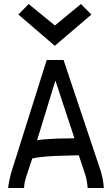

<svg xmlns="http://www.w3.org/2000/svg" viewBox="-20 -933 558 953"><path d="M252 -705.6 71.3 -860.8 122.1 -913.1 252.4 -806.6 381.8 -913.1 433.6 -860.8ZM349.6 -246.6 254.9 -533.2 164.1 -236.8Q185.5 -241.7 261.2 -245.1ZM211.9 -635.3H295.4L480 -84Q493.7 -37.6 495.1 0H415Q415 -8.3 411.6 -29.1Q408.2 -49.8 405.3 -59.6L371.1 -162.1Q366.2 -162.1 347.2 -161.6Q328.1 -161.1 320.1 -160.9Q312 -160.6 293.2 -160.2Q274.4 -159.7 263.9 -159.2Q253.4 -158.7 236.6 -158Q219.7 -157.2 208.3 -156Q196.8 -154.8 183.6 -153.6Q170.4 -152.3 159.7 -150.4Q148.9 -148.4 140.1 -146.5L111.3 -59.1Q99.6 -24.9 99.6 0H20.5Q21 -10.3 26.1 -35.9Q31.2 -61.5 36.1 -77.6Z"/></svg>

Font: FantasqueSansM Nerd Font
Style: Regular
Weight: 400
Monospace: yes
Designer: Jany Belluz
Version: Version 1.8.0 ; ttfautohint (v1.8.2);Nerd Fonts 3.4.0